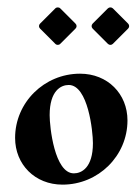

<svg xmlns="http://www.w3.org/2000/svg" viewBox="-20 -499 373 524"><path d="M288.1 -379.4 329.6 -420.9C331.5 -422.9 332.5 -425.3 332.5 -427.7C332.5 -430.2 331.5 -432.6 329.6 -434.6L288.1 -476.1C286.1 -478 283.7 -478.8 281.2 -478.8C278.8 -478.8 276.4 -478 274.4 -476.1L232.9 -434.6C231 -432.6 230 -430.2 230 -427.7C230 -425.3 231 -422.9 232.9 -420.9L274.4 -379.4C276.4 -377.4 278.8 -376.5 281.2 -376.5C283.7 -376.5 286.1 -377.4 288.1 -379.4ZM144.5 -379.4 186 -420.9C188 -422.9 189 -425.3 189 -427.7C189 -430.2 188 -432.6 186 -434.6L144.5 -476.1C142.6 -478 140.1 -478.8 137.7 -478.8C135.3 -478.8 132.8 -478 130.9 -476.1L89.4 -434.6C87.4 -432.6 86.4 -430.2 86.4 -427.7C86.4 -425.3 87.4 -422.9 89.4 -420.9L130.9 -379.4C132.8 -377.4 135.3 -376.5 137.7 -376.5C140.1 -376.5 142.6 -377.4 144.5 -379.4ZM115.5 -184.6C115.5 -252 146.7 -267.1 167.5 -267.1C220.5 -267.1 233.6 -140.1 233.6 -108.4C233.6 -41 202.4 -25.9 181.6 -25.9C128.7 -25.9 115.5 -152.8 115.5 -184.6ZM21.2 -122.6C21.2 -50.3 75.2 4.9 150.6 4.9C248.5 4.9 327.9 -73.7 327.9 -170.4C327.9 -242.7 273.9 -297.9 198.5 -297.9C100.6 -297.9 21.2 -219.2 21.2 -122.6Z"/></svg>

Font: RisaltypS01
Style: Medium
Weight: 500
Italic angle: -9°
Designer: gluk
Foundry: gluk
Version: Version 0.24